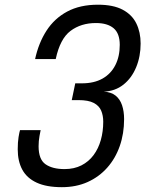

<svg xmlns="http://www.w3.org/2000/svg" viewBox="-20 -766 612 796"><path d="M410 -386Q440.5 -384.5 459 -369.8Q477.5 -355 486 -329.8Q494.5 -304.5 494.5 -272Q494.5 -212 476.5 -160.5Q458.5 -109 424.5 -70.8Q390.5 -32.5 343 -11.2Q295.5 10 236.5 10Q172.5 10 132 -8.8Q91.5 -27.5 72.5 -62.5Q53.5 -97.5 53.5 -147Q53.5 -177 57 -198Q60.5 -219 63 -226.5H148.5Q147.5 -223.5 143.8 -202.2Q140 -181 140 -159.5Q140 -105 168.8 -85Q197.5 -65 247.5 -65Q287.5 -65 317.8 -80.5Q348 -96 368 -123Q388 -150 398 -185.5Q408 -221 408 -261.5Q408 -287 399.5 -307.2Q391 -327.5 368.8 -339.2Q346.5 -351 305 -351H277.5L292 -420.5H319.5Q370 -420.5 405 -440.2Q440 -460 458.2 -496Q476.5 -532 476.5 -580Q476.5 -627.5 451 -649Q425.5 -670.5 377.5 -670.5Q316 -670.5 272.5 -638Q229 -605.5 211 -521H125.5Q140 -588 172.8 -638.8Q205.5 -689.5 258.5 -718Q311.5 -746.5 386 -746.5Q449.5 -746.5 488.5 -725.8Q527.5 -705 545.2 -668.8Q563 -632.5 563 -585.5Q563 -532 544.5 -487.2Q526 -442.5 491.8 -415.2Q457.5 -388 410 -386Z"/></svg>

Font: Epilogue
Style: Italic
Weight: 400
Italic angle: -12°
Designer: Tyler Finck
Foundry: Etcetera Type Co
Version: Version 2.112